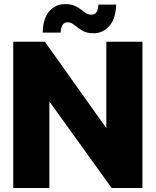

<svg xmlns="http://www.w3.org/2000/svg" viewBox="-20 -935 774 955"><path d="M688.5 -727.5V0H535.2L227.1 -428.2H225.6V0H45.9V-727.5H203.1L507.3 -299.8H508.8V-727.5ZM445.3 -769.5Q411.1 -769.5 388.7 -783.2Q366.2 -796.9 349.9 -810.5Q333.5 -824.2 316.4 -824.2Q283.7 -824.2 281.7 -772.9H192.4Q193.8 -843.3 225.1 -878.9Q256.3 -914.6 304.7 -914.6Q338.9 -914.6 361.3 -901.4Q383.8 -888.2 400.4 -875Q417 -861.8 433.6 -861.8Q452.1 -861.8 460.2 -874.5Q468.3 -887.2 469.2 -912.1H557.6Q556.2 -842.8 524.2 -806.2Q492.2 -769.5 445.3 -769.5Z"/></svg>

Font: Inter Display Extra Bold
Style: Regular
Weight: 800
Designer: Rasmus Andersson
Foundry: rsms
Version: Version 4.000;git-4fc901f